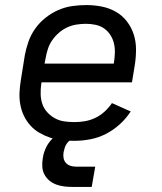

<svg xmlns="http://www.w3.org/2000/svg" viewBox="-20 -548 640 758"><path d="M273 8Q248 8 224 5.5Q200 3 178 -4.5Q156 -12 136 -23.5Q116 -35 100.5 -52Q85 -69 75 -89.5Q65 -110 60.5 -133.5Q56 -157 57 -181Q58 -205 62 -230L78 -330Q83 -357 92.5 -384Q102 -411 119 -435Q136 -459 160 -478Q184 -497 210.5 -508.5Q237 -520 265 -524Q293 -528 321 -528Q352 -528 382 -522Q412 -516 437.5 -501.5Q463 -487 481 -463.5Q499 -440 508 -412Q517 -384 517 -352.5Q517 -321 512 -290L501 -223H144L143 -218Q140 -197 140.5 -176.5Q141 -156 147 -138Q153 -120 166 -105.5Q179 -91 196 -81.5Q213 -72 232.5 -69Q252 -66 273 -66Q294 -66 315 -69.5Q336 -73 356 -82.5Q376 -92 393 -107.5Q410 -123 422 -141L496 -108Q478 -80 452.5 -57Q427 -34 397.5 -19Q368 -4 336 2Q304 8 273 8ZM156 -297H429L430 -302Q433 -321 433.5 -340.5Q434 -360 429.5 -378Q425 -396 415 -411Q405 -426 390.5 -436Q376 -446 357.5 -450Q339 -454 319 -454Q301 -454 282 -451Q263 -448 245.5 -440Q228 -432 212.5 -418.5Q197 -405 186 -389Q175 -373 169 -354.5Q163 -336 160 -318ZM267 190Q250 190 233.5 188Q217 186 202 180.5Q187 175 175 165Q163 155 155.5 141Q148 127 147 110Q146 93 149 76Q152 54 163 32Q174 10 192.5 -5.5Q211 -21 234 -28Q257 -35 280 -35L274 0Q265 0 257 5.5Q249 11 243.5 19Q238 27 235.5 35.5Q233 44 231 53Q229 65 231 76Q233 87 240 95Q247 103 258 106.5Q269 110 281 110H356L342 190Z"/></svg>

Font: Zed Sans Extended
Style: Italic
Weight: 400
Width: 7
Italic angle: -9°
Designer: Belleve Invis
Foundry: Belleve Invis
Version: Version 1.0.0; ttfautohint (v1.8.4)